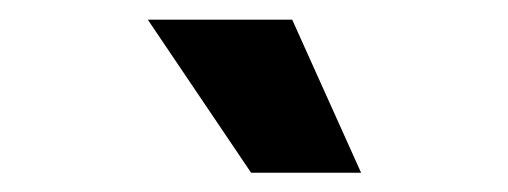

<svg xmlns="http://www.w3.org/2000/svg" viewBox="-20 -774 519 196"><path d="M130.9 -753.9H278.3L348.6 -597.7H236.3Z"/></svg>

Font: Pretendard ExtraBold
Style: Regular
Weight: 800
Designer: Base glyphs from Inter by Rasmus Andersson; Hangeul glyphs from Noto Sans CJK(Source Han Sans) by Jang Soo-young and Kan
Foundry: Kil Hyung-jin
Version: Version 1.309